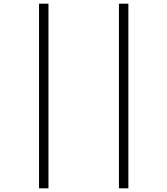

<svg xmlns="http://www.w3.org/2000/svg" viewBox="-20 -781 905 1038"><path d="M191 -761H242V237H191ZM623 -761H674V237H623Z"/></svg>

Font: Noto Sans Display Light Narrow
Style: Regular
Weight: 300
Width: 4
Designer: Monotype Design team
Foundry: Monotype Imaging Inc.
Version: Version 1.000